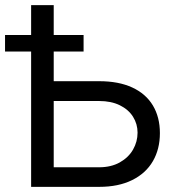

<svg xmlns="http://www.w3.org/2000/svg" viewBox="-43 -727 685 747"><path d="M579.1 -209Q579.1 -147 551.8 -99.9Q524.4 -52.7 471.2 -26.4Q418 0 342.8 0H78.1V-526.4H-23.4V-590.8H78.1V-707H166V-590.8H282.2V-526.4H166V-411.1H342.8Q418.5 -411.1 471.4 -386.7Q524.4 -362.3 551.8 -316.7Q579.1 -271 579.1 -209ZM342.8 -76.2Q389.2 -76.2 423.1 -95.2Q457 -114.3 474.6 -145Q492.2 -175.8 492.2 -210.9Q492.2 -244.6 474.6 -272.7Q457 -300.8 423.3 -317.4Q389.6 -334 342.8 -334H166V-76.2Z"/></svg>

Font: Pretendard GOV
Style: Regular
Weight: 400
Designer: Base glyphs from Inter by Rasmus Andersson; Hangeul glyphs from Noto Sans CJK(Source Han Sans) by Jang Soo-young and Kan
Foundry: Kil Hyung-jin
Version: Version 1.309